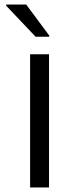

<svg xmlns="http://www.w3.org/2000/svg" viewBox="-20 -822 350 842"><path d="M136 -661H196V-666L95 -802H7V-797ZM112 0H195V-584H112Z"/></svg>

Font: Saira UNSAM SC
Style: Regular
Weight: 400
Designer: Hector Gatti with collaboration of the Omnibus-Type team
Foundry: Omnibus-Type
Version: Version 1.072;PS 001.072;hotconv 1.0.88;makeotf.lib2.5.64775